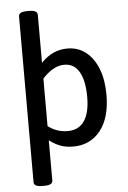

<svg xmlns="http://www.w3.org/2000/svg" viewBox="-62 -798 698 1050"><g transform="rotate(-5 286.5 -273.0)"><path d="M127 207Q81 207 81 183V-728Q81 -753 127 -753H138Q184 -753 184 -728V-464Q246 -530 328 -530Q387 -530 430 -496Q473 -462 496.5 -401.5Q520 -341 520 -260Q520 -133 464 -63Q408 7 315 7Q272 7 240.5 -6Q209 -19 184 -39V183Q184 207 138 207ZM292 -80Q353 -80 383.5 -125.5Q414 -171 414 -256Q414 -346 386 -394.5Q358 -443 304 -443Q272 -443 241 -425Q210 -407 184 -377V-117Q231 -80 292 -80Z"/></g></svg>

Font: Asap Medium
Style: Regular
Weight: 500
Designer: Pablo Cosgaya
Foundry: Omnibus-Type
Version: Version 3.001; ttfautohint (v1.8.3)